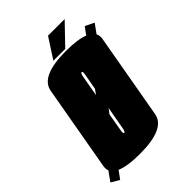

<svg xmlns="http://www.w3.org/2000/svg" viewBox="-284 -816 938 938"><g transform="rotate(-45 185.0 -347.0)"><path d="M-64 1.5 -29 -47.5Q-34.5 -62 -31.5 -80Q-16.5 -165 7.5 -300.5L46.5 -521.5Q61.5 -606.5 235.5 -606.5Q317.5 -606.5 360 -589.5L387.5 -627.5L434 -605L400 -558Q401 -556 401.5 -554.5Q408 -540 404.5 -521.5L365.5 -300.5Q341.5 -165 326.5 -80Q311.5 5 137.5 5Q50.5 5 8 -14L-21.5 26.5ZM155 -122Q162 -122 166 -144.5Q169.5 -163.5 187 -262L168 -236.5Q155 -161 152 -144.5Q148.5 -125 153.5 -122.5Q154 -122 155 -122ZM188 -350 206.5 -375.5Q218.5 -442 221 -457Q224.5 -476.5 219.5 -479Q219 -479.5 218 -479.5Q211 -479.5 207 -457Q204 -439 188 -350ZM159.5 -616 227.5 -721H342.5L241.5 -616Z"/></g></svg>

Font: Anybody UltraCondensed Black
Style: Italic
Weight: 900
Width: 1
Italic angle: -10°
Designer: Tyler Finck
Foundry: Etcetera Type Company
Version: Version 1.010; ttfautohint (v1.8.3) -l 8 -r 50 -G 200 -x 14 